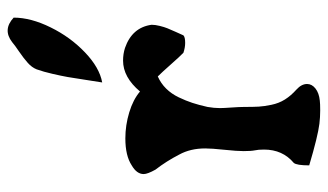

<svg xmlns="http://www.w3.org/2000/svg" viewBox="-192 -638 831 486"><g transform="rotate(-90 223.0 -395.5)"><path d="M256.8 -551.8Q294.4 -558.6 333 -595.5Q371.6 -632.3 396.2 -682.4Q420.9 -732.4 420.9 -775.9Q390.6 -804.2 358.9 -779.8Q351.6 -773.4 334.7 -762Q317.9 -750.5 306.4 -740.2Q294.9 -730 290 -717.8Q283.7 -700.2 278.6 -677.7Q273.4 -655.3 270.5 -638.9Q267.6 -622.6 263.4 -594Q259.3 -565.4 256.8 -551.8ZM233.9 -456.1Q213.4 -473.6 180.9 -483.4Q148.4 -493.2 115.2 -493.2Q71.3 -493.2 46.9 -477.1Q24.9 -464.4 24.9 -446.8Q24.9 -437 36.1 -417Q57.6 -389.2 74.2 -356.9Q89.8 -328.6 89.8 -291Q89.8 -274.9 86.4 -242.7Q83 -210.4 83 -193.8Q83 -174.8 85 -165Q86.9 -157.2 86.9 -142.1Q86.9 -95.2 53.2 -66.9Q46.9 -59.6 46.9 -27.8Q120.6 -5.9 152.3 -2Q169.4 0 186 0Q203.1 0 210.9 -1Q230 -2.9 241.5 -12Q252.9 -21 252.9 -33.2Q252.9 -47.4 238.8 -60.1Q223.1 -74.2 213.6 -89.4Q204.1 -104.5 200.2 -123.5Q196.3 -142.6 195.6 -155.5Q194.8 -168.5 194.8 -192.9Q194.8 -203.6 193.4 -223.9Q191.9 -244.1 191.9 -253.9Q191.9 -268.6 194.8 -285.2Q199.7 -307.1 205.1 -323.5Q210.4 -339.8 219.2 -358.2Q228 -376.5 241.2 -389.9Q254.4 -403.3 272 -411.1Q282.7 -400.4 303 -377.4Q323.2 -354.5 332 -346.2Q345.2 -341.8 356.9 -341.8Q371.6 -341.8 376 -346.2Q378.4 -352.1 384.8 -365.7Q391.1 -379.4 394 -387Q397 -394.5 399.9 -406Q402.8 -417.5 402.8 -426.8Q396 -476.1 344.2 -494.1Q329.1 -499 312 -499Q270 -499 233.9 -456.1Z"/></g></svg>

Font: Sonetni venez
Style: Regular
Weight: 400
Designer: Alja Herlah
Foundry: Type Salon
Version: Version 1.000;hotconv 1.0.109;makeotfexe 2.5.65596